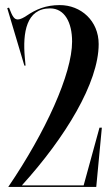

<svg xmlns="http://www.w3.org/2000/svg" viewBox="-20 -735 435 755"><path d="M308.9 -6H66C236.8 -194.1 368 -410.1 368 -561.5C368 -653.5 298 -715 215 -715C160.5 -715 122 -698.5 85 -673.5C74 -666 60 -658.5 50.5 -658.5C36.5 -658.5 29.5 -668 15.5 -705L8.5 -703L75.8 -477H80.5L77.5 -510C69 -606 83 -702 177 -702C234 -702 263.5 -647 263.5 -571.5C263.5 -445 160 -217 12.5 0H358.5L380.5 -233H371.2Z"/></svg>

Font: Picaflor 72 pt
Style: Regular
Weight: 400
Designer: Ariel Martín Pérez
Foundry: Tunera Type Foundry
Version: Version 1.000;hotconv 1.0.109;makeotfexe 2.5.65596